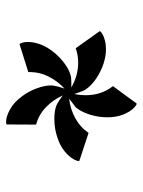

<svg xmlns="http://www.w3.org/2000/svg" viewBox="62 -818 476 641"><g transform="rotate(90 300.5 -497.0)"><path d="M437.5 -449.7Q408.7 -439.9 376 -439.9Q352.5 -439.9 334 -445.8Q327.6 -447.8 313 -457.5L298.3 -467.8Q312.5 -436 337.2 -412.1Q361.8 -388.2 395.5 -378.9L395 -280.8Q392.1 -278.8 386.2 -278.8Q369.1 -278.8 345 -291.7Q320.8 -304.7 300.3 -333Q283.7 -355.5 274.2 -381.8Q264.6 -408.2 264.6 -430.2Q264.6 -434.6 269 -454.1L275.4 -474.1Q249.5 -450.2 234.4 -419.2Q219.2 -388.2 220.2 -353L127 -323.7Q124 -325.7 121.8 -333.5Q119.6 -341.3 119.6 -352.1Q119.6 -369.1 126.2 -389.2Q132.8 -409.2 147.5 -429.7Q164.1 -452.6 186 -470Q208 -487.3 229 -493.7Q236.3 -496.6 252.4 -496.6H271.5Q231.9 -519.5 188.5 -519.5Q163.6 -519.5 140.6 -511.2L83.5 -591.3Q84.5 -595.2 92.5 -600.1Q100.6 -605 114 -608.6Q127.4 -612.3 144 -612.3Q166 -612.3 190.9 -604.5Q217.8 -595.7 241 -580.1Q264.2 -564.5 276.9 -546.4Q281.7 -541 287.1 -524.4L293.5 -506.3Q297.4 -525.9 297.4 -543.9Q297.4 -597.2 267.1 -635.7L325.2 -714.8Q331.1 -714.8 342.3 -702.9Q353.5 -690.9 362.3 -668.7Q371.1 -646.5 371.1 -617.2Q371.1 -589.4 363.3 -562.5Q355.5 -535.6 342.3 -517.1Q337.9 -510.3 324.7 -501.5L309.1 -489.3Q343.3 -493.2 373.5 -509.5Q403.8 -525.9 423.3 -554.2L516.6 -523.4Q518.6 -517.6 510.5 -503.2Q502.4 -488.8 483.9 -473.6Q465.3 -458.5 437.5 -449.7Z"/></g></svg>

Font: Vesper Libre Medium
Style: Regular
Weight: 500
Designer: Robert Keller & Kimya Gandhi
Foundry: Mota Italic
Version: Version 1.058